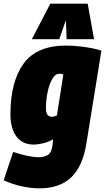

<svg xmlns="http://www.w3.org/2000/svg" viewBox="-45 -809 574 1049"><path d="M-25 176 27 21Q58 32 98 41Q138 50 168 50Q196 50 216.5 37.5Q237 25 242 -16L245 -48Q220 -33 190 -26Q160 -19 141 -19Q77 -19 44.5 -63.5Q12 -108 12 -184Q12 -362 83.5 -461Q155 -560 316 -560Q349 -560 387 -556Q425 -552 458 -545.5Q491 -539 509 -532L427 -25Q407 100 344 160Q281 220 171 220Q123 220 72 208.5Q21 197 -25 176ZM301 -402Q291 -406 278 -406Q257 -406 240.5 -377.5Q224 -349 215 -305.5Q206 -262 206 -217Q206 -171 238 -171Q250 -171 266 -178ZM129 -595 230 -789H434L469 -595H319L315 -699L279 -595Z"/></svg>

Font: Georama Semi Condensed Black
Style: Italic
Weight: 900
Width: 4
Italic angle: -9°
Designer: Jean-Baptiste Levee
Foundry: Production Type
Version: Version 1.000